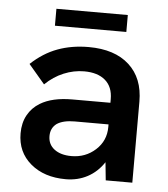

<svg xmlns="http://www.w3.org/2000/svg" viewBox="-49 -681 642 734"><g transform="rotate(5 272.0 -314.0)"><path d="M376 -69Q351 -31 313.5 -11Q276 9 230 9Q147 9 95 -35Q43 -79 43 -151Q43 -191 59.5 -221Q76 -251 106 -269Q152 -297 229 -297H375V-311Q375 -358 346 -383Q317 -408 265 -408Q225 -408 186.5 -392Q148 -376 116 -345L54 -418Q101 -462 155 -482Q209 -502 274 -502Q374 -502 429.5 -451.5Q485 -401 485 -311V0H383ZM244 -81Q298 -81 336.5 -116Q375 -151 375 -204V-214H245Q201 -214 177 -198Q154 -181 154 -150Q154 -118 178.5 -99.5Q203 -81 244 -81ZM138 -637H412V-572H138Z"/></g></svg>

Font: Hanken Grotesk SemiBold
Style: Regular
Weight: 600
Designer: Alfredo Marco Pradil
Foundry: Hanken Design Co.
Version: Version 3.014